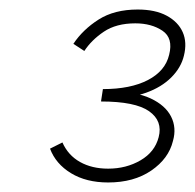

<svg xmlns="http://www.w3.org/2000/svg" viewBox="-20 -782 409 403"><path d="M212 -575 213 -590Q265 -590 296 -575.5Q327 -561 339 -537.5Q351 -514 343 -486Q334 -449 297.5 -424Q261 -399 207 -399Q161 -399 129 -418.5Q97 -438 85 -470L111 -483Q123 -456 148 -442Q173 -428 207 -428Q245 -428 275 -445.5Q305 -463 313 -494Q322 -528 293 -548.5Q264 -569 192 -569L196 -595Q254 -595 290.5 -614Q327 -633 335 -667Q344 -702 321 -717.5Q298 -733 264 -733Q224 -733 198 -715.5Q172 -698 157 -675L134 -690Q154 -720 187 -741Q220 -762 269 -762Q306 -762 330 -749Q354 -736 363.5 -714.5Q373 -693 366 -665Q360 -640 339.5 -619.5Q319 -599 287 -587.5Q255 -576 212 -575Z"/></svg>

Font: Ysabeau Office ExtraLight
Style: Italic
Weight: 250
Italic angle: -12°
Designer: Christian Thalmann (Catharsis Fonts)
Version: Version 2.001;gftools[0.9.30]; featfreeze: tnum,lnum,ss02